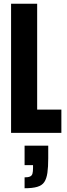

<svg xmlns="http://www.w3.org/2000/svg" viewBox="-20 -708 357 1023"><path d="M39 0V-688H178V-124H307V0ZM111 295V237Q130 237 140 232.5Q150 228 153 217Q156 206 156 187V172H111V68H237V135Q237 182 232.5 213Q228 244 216 262Q204 280 178.5 287.5Q153 295 111 295Z"/></svg>

Font: Saira ExtraCondensed ExtraBold
Style: Regular
Weight: 800
Width: 2
Designer: Hector Gatti with collaboration of the Omnibus-Type team
Foundry: Omnibus-Type
Version: Version 1.101